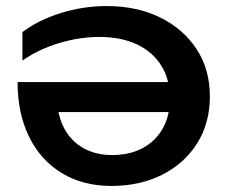

<svg xmlns="http://www.w3.org/2000/svg" viewBox="-20 -600 750 634"><path d="M332 -580Q432 -580 508.5 -542.5Q585 -505 629 -438Q673 -371 673 -282Q673 -194 631.5 -127.5Q590 -61 516.5 -23.5Q443 14 348 14Q254 14 184 -28.5Q114 -71 76 -148.5Q38 -226 38 -329H571V-230H103L168 -267Q172 -211 195 -171Q218 -131 258 -109.5Q298 -88 351 -88Q408 -88 451 -111Q494 -134 517.5 -176Q541 -218 541 -274Q541 -338 512.5 -383.5Q484 -429 432 -453.5Q380 -478 307 -478Q242 -478 174.5 -457.5Q107 -437 54 -400V-494Q107 -534 181 -557Q255 -580 332 -580Z"/></svg>

Font: Bounded
Style: Regular
Weight: 400
Designer: Vlad Churkin
Version: Version 1.0